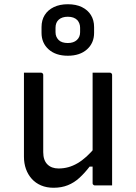

<svg xmlns="http://www.w3.org/2000/svg" viewBox="-20 -875 640 906"><path d="M173 -532Q177 -532 179 -530.5Q181 -529 182.5 -527Q184 -525 184 -521Q184 -476 184 -429.5Q184 -383 184 -336.5Q184 -290 184 -245Q184 -200 184 -157Q184 -119 203.5 -99.5Q223 -80 256 -80Q280 -80 302 -86Q324 -92 345.5 -104.5Q367 -117 388.5 -136.5Q410 -156 432 -183V-89H403Q380 -59 355 -36Q330 -13 300 -1Q270 11 233 11Q200 11 174 0Q148 -11 130 -31Q112 -51 102.5 -77.5Q93 -104 93 -136Q93 -181 93 -225.5Q93 -270 93 -315.5Q93 -361 93 -405Q93 -437 93 -468.5Q93 -500 93 -532Q113 -532 133 -532Q153 -532 173 -532ZM498 -532Q502 -532 504 -530.5Q506 -529 507.5 -527Q509 -525 509 -521Q509 -451 509 -380.5Q509 -310 509 -239.5Q509 -169 509 -99Q509 -78 509 -59.5Q509 -41 509 -25.5Q509 -10 509 0Q495 0 481.5 0Q468 0 454.5 0Q441 0 428 0Q425 0 422.5 -1.5Q420 -3 418.5 -5Q417 -7 417 -11Q417 -98 417 -185Q417 -272 417 -359Q417 -446 417 -532Q432 -532 445 -532Q458 -532 471.5 -532Q485 -532 498 -532ZM300 -855Q339 -855 366.5 -841.5Q394 -828 409 -804Q424 -780 424 -747V-720Q424 -672 390.5 -642Q357 -612 300 -612Q243 -612 209.5 -642Q176 -672 176 -720V-747Q176 -780 191 -804Q206 -828 234 -841.5Q262 -855 300 -855ZM300 -796Q273 -796 257.5 -782.5Q242 -769 242 -744V-723Q242 -711 246 -702Q250 -693 257 -686Q264 -679 275 -675.5Q286 -672 300 -672Q327 -672 342.5 -686Q358 -700 358 -723V-744Q358 -755 354.5 -764Q351 -773 345 -780Q337 -788 326 -792Q315 -796 300 -796Z"/></svg>

Font: Rec Mono Linear
Style: Regular
Weight: 400
Monospace: yes
Version: Version 1.085; ttfautohint (v1.8.4.7-5d5b)